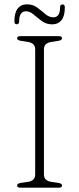

<svg xmlns="http://www.w3.org/2000/svg" viewBox="-20 -867 366 887"><path d="M183 -60.5Q183 -32.5 216 -27L250 -22Q266.5 -19 266.5 -10Q266.5 0 252 0H74Q59 0 59 -10Q59 -19 76 -22L110 -27Q142.5 -32.5 142.5 -60.5V-639.5Q142.5 -667.5 110 -673L76 -678.5Q59 -681 59 -690Q59 -700 74 -700H252Q266.5 -700 266.5 -690Q266.5 -681 250 -678.5L216 -673Q183 -667.5 183 -639.5ZM221.5 -754.5Q194 -754.5 173.5 -769.5Q153 -784.5 135.5 -799.8Q118 -815 100 -815Q68.5 -815 68.5 -768Q68.5 -755 57 -755Q46.5 -755 46.5 -768Q46.5 -808 61.8 -827.5Q77 -847 104.5 -847Q132 -847 152 -832Q172 -817 189.5 -802Q207 -787 226.5 -787Q257.5 -787 257.5 -833Q257.5 -846.5 269 -846.5Q279.5 -846.5 279.5 -833Q279.5 -792.5 264 -773.5Q248.5 -754.5 221.5 -754.5Z"/></svg>

Font: Fraunces 9pt S050 Thin
Style: Regular
Weight: 100
Version: Version 1.000; ttfautohint (v1.8.3)